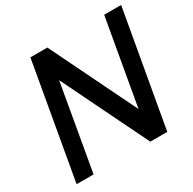

<svg xmlns="http://www.w3.org/2000/svg" viewBox="-164 -917 1086 1083"><g transform="rotate(-30 379.0 -375.0)"><path d="M549 -192.5 647 -750H757.5L625 0H514.5L242.5 -557.5L145 0H34.5L166.5 -750H277Z"/></g></svg>

Font: Russisch Sans SemiBold
Style: Italic
Weight: 600
Width: 4
Italic angle: -10°
Designer: Michael Sharanda (font) & Cristiano Sobral (main changes)
Foundry: Michael Sharanda
Version: Version 2.00;September 8, 2020;FontCreator 13.0.0.2681 64-bi